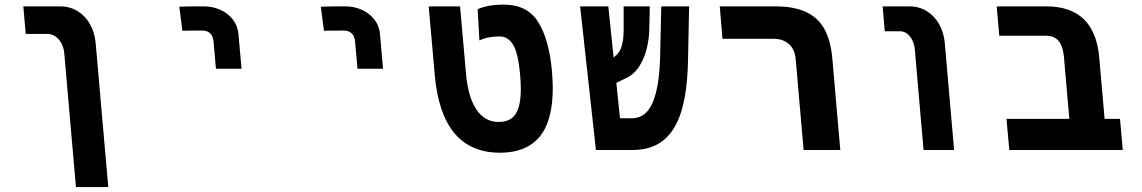

<svg xmlns="http://www.w3.org/2000/svg" viewBox="-20 -636 4840 814"><path d="M182 -492H89L79 -609H235Q276.5 -609 309.2 -588.8Q342 -568.5 361.8 -533.2Q381.5 -498 385.5 -454L439 157H302L252.5 -410Q250.5 -434 240.2 -452.8Q230 -471.5 214.5 -481.8Q199 -492 182 -492Z M844 -609Q755 -609 740 -607.5L753.5 -505.5Q772.5 -506.5 837.5 -506.5Q858.5 -506.5 871 -494.5Q883.5 -482.5 885.5 -459.5L895.5 -344.5H1004L991 -491.5Q988 -526.5 967.2 -553.2Q946.5 -580 914 -594.5Q881.5 -609 844 -609Z M1444 -609Q1355 -609 1340 -607.5L1353.5 -505.5Q1372.5 -506.5 1437.5 -506.5Q1458.5 -506.5 1471 -494.5Q1483.5 -482.5 1485.5 -459.5L1495.5 -344.5H1604L1591 -491.5Q1588 -526.5 1567.2 -553.2Q1546.5 -580 1514 -594.5Q1481.5 -609 1444 -609Z M1823 -320.5 1797.5 -609H1930.5L1955.5 -325.5Q1964 -225.5 1999.5 -172.2Q2035 -119 2094 -119Q2144.5 -119 2166.2 -153Q2188 -187 2188 -258Q2188 -287 2185 -320.5Q2177 -410.5 2155.5 -446Q2134 -481.5 2098.5 -481.5Q2047 -481.5 2012.5 -464.5L2005 -597Q2050 -616.5 2116 -616.5Q2215.5 -616.5 2261.8 -542.5Q2308 -468.5 2320 -334.5Q2323.5 -290 2323.5 -262.5Q2323.5 -122.5 2267 -55.5Q2210.5 11.5 2100 11.5Q1851.5 11.5 1823 -320.5Z M2439.5 -609H2559L2581.5 -392L2592 -401.5Q2624 -427 2624 -510V-609H2735L2732.5 -509Q2731.5 -467.5 2721 -426.2Q2710.5 -385 2687.8 -351.2Q2665 -317.5 2629.5 -302.5L2593 -284.5L2608.5 -134.5H2658Q2718 -134.5 2746.5 -200.2Q2775 -266 2778.5 -389.5L2783.5 -609H2901.5L2897 -385.5Q2895 -257 2871 -172.2Q2847 -87.5 2795.8 -43.8Q2744.5 0 2661 0H2506.5Z M3260 -471.5H3043L3031.5 -609H3266.5Q3346 -609 3397 -585.2Q3448 -561.5 3474.8 -513.5Q3501.5 -465.5 3508.5 -390.5L3542.5 0H3387L3353.5 -384Q3350 -427 3324.8 -449.2Q3299.5 -471.5 3260 -471.5Z M3795 -503.5H3731L3722 -609H3835Q3876.5 -609 3909.2 -588.8Q3942 -568.5 3961.8 -533.2Q3981.5 -498 3985.5 -454L4025 0H3895.5L3858.5 -426Q3855.5 -459.5 3837.8 -481.5Q3820 -503.5 3795 -503.5Z M4415.5 -484.5H4216.5L4205.5 -609H4415.5Q4518.5 -609 4574.8 -554.8Q4631 -500.5 4640.5 -390.5L4663 -132H4728.5L4740 0H4259L4247 -132H4513.5L4490.5 -396.5Q4482.5 -484.5 4415.5 -484.5Z"/></svg>

Font: JuliaMono ExtraBold
Style: Italic
Weight: 800
Italic angle: -9°
Monospace: yes
Designer: cormullion
Foundry: corm
Version: Version 0.057; ttfautohint (v1.8.4)